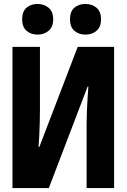

<svg xmlns="http://www.w3.org/2000/svg" viewBox="-20 -951 640 971"><path d="M43 0V-714H182V-392Q182 -364 181 -329.5Q180 -295 178.5 -262.5Q177 -230 175 -208H179L373 -714H557V0H418V-323Q418 -352 419.5 -387.5Q421 -423 423 -456.5Q425 -490 427 -513H423L227 0ZM412 -776Q378 -776 356 -795.5Q334 -815 334 -853Q334 -893 356 -912Q378 -931 412 -931Q446 -931 468.5 -911.5Q491 -892 491 -853Q491 -815 468.5 -795.5Q446 -776 412 -776ZM170 -776Q136 -776 114 -795.5Q92 -815 92 -853Q92 -893 114 -912Q136 -931 170 -931Q203 -931 226 -911.5Q249 -892 249 -853Q249 -815 226 -795.5Q203 -776 170 -776Z"/></svg>

Font: Noto Sans Mono ExtraBold
Style: Regular
Weight: 800
Designer: Monotype Design Team
Foundry: Monotype Imaging Inc.
Version: Version 2.014